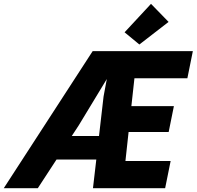

<svg xmlns="http://www.w3.org/2000/svg" viewBox="-74 -988 1033 1008"><path d="M412.6 -719.7H938.5L909.7 -577.1H631.8L615.7 -430.7H838.9L811.5 -294.9H601.1L584.5 -142.6H821.8L793 0H414.1L431.6 -150.4H222.7L124.5 0H-54.2ZM580.1 -818.4 718.8 -967.8 811 -873 657.7 -754.4ZM445.8 -273.9 469.7 -481.4 486.8 -573.2 338.9 -329.1 302.7 -273.9Z"/></svg>

Font: Reddit Sans Fudge ExBold Italic
Style: Regular
Weight: 800
Italic angle: -11.25°
Designer: Stephen Hutchings
Version: Version 1.013